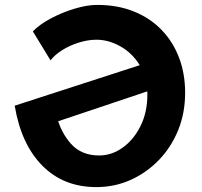

<svg xmlns="http://www.w3.org/2000/svg" viewBox="-20 -763 825 783"><path d="M376 -743Q460 -743 526.5 -716Q593 -689 639.5 -640.5Q686 -592 710.5 -527Q735 -462 735 -385Q735 -302 706.5 -232Q678 -162 627.5 -110Q577 -58 512 -29Q447 0 373 0Q239 0 152.5 -87.5Q66 -175 40 -332L608 -516L639 -410L165 -251L210 -294Q227 -224 269.5 -176.5Q312 -129 384 -129Q436 -129 481 -161.5Q526 -194 553.5 -250Q581 -306 581 -377Q581 -447 550 -497Q519 -547 471 -574Q423 -601 373 -601Q340 -601 303.5 -590Q267 -579 236 -560Q205 -541 186 -517L114 -635Q142 -664 188.5 -688.5Q235 -713 285.5 -728Q336 -743 376 -743Z"/></svg>

Font: Reem Kufi Fun
Style: Bold
Weight: 700
Designer: Khaled Hosny
Version: Version 1.005